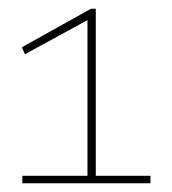

<svg xmlns="http://www.w3.org/2000/svg" viewBox="-20 -789 394 439"><path d="M31 -370V-387H180V-743L37 -665L30 -681L188 -769H199V-387H324V-370Z"/></svg>

Font: Georama ExtraCondensed Thin Thin
Style: Regular
Weight: 250
Version: Version 1.001